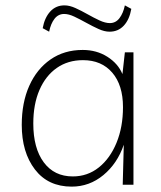

<svg xmlns="http://www.w3.org/2000/svg" viewBox="-20 -688 599 715"><path d="M477 -493V0H437L441 -149Q417 -79 365 -36Q313 7 247 7Q159 7 110 -57Q61 -121 61 -223Q61 -306 89 -368.5Q117 -431 168 -466.5Q219 -502 288 -502Q340 -502 380 -476.5Q420 -451 436 -412L445 -493ZM289 -464Q233 -464 191.5 -435Q150 -406 127 -353Q104 -300 104 -228Q104 -136 143 -83.5Q182 -31 251 -31Q306 -31 348 -64.5Q390 -98 414 -156.5Q438 -215 438 -289Q438 -371 398 -417.5Q358 -464 289 -464ZM388 -570Q369 -570 347 -580Q325 -590 301.5 -603Q278 -616 257 -626Q236 -636 219 -636Q197 -636 183 -618Q169 -600 163 -570L139 -583Q146 -622 167 -645Q188 -668 220 -668Q239 -668 261 -658Q283 -648 306 -635Q329 -622 350.5 -612Q372 -602 389 -602Q411 -602 425 -620.5Q439 -639 445 -668L469 -655Q462 -615 441 -592.5Q420 -570 388 -570Z"/></svg>

Font: Livvic ExtraLight
Style: Regular
Weight: 275
Designer: Jacques Le Bailly, Baron von Fonthausen
Version: Version 1.001; ttfautohint (v1.8.2)